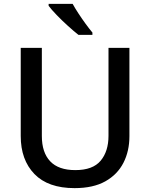

<svg xmlns="http://www.w3.org/2000/svg" viewBox="-20 -961 776 991"><path d="M648 -258Q648 -181 617 -120.5Q586 -60 523.5 -25Q461 10 365 10Q228 10 157.5 -63Q87 -136 87 -259V-714H196V-259Q196 -174 239 -128.5Q282 -83 369 -83Q459 -83 499.5 -131.5Q540 -180 540 -260V-714H648ZM355 -941Q367 -919 385 -891.5Q403 -864 422 -838Q441 -812 457 -793V-781H385Q362 -799 331 -827Q300 -855 272.5 -883.5Q245 -912 231 -931V-941Z"/></svg>

Font: Noto Sans Thai Looped Medium
Style: Regular
Weight: 500
Designer: Sasikarn Vongin, Ben Mitchell
Foundry: The Fontpad Ltd
Version: Version 1.001; ttfautohint (v1.8.4.7-5d5b)